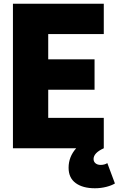

<svg xmlns="http://www.w3.org/2000/svg" viewBox="-20 -800 640 1036"><path d="M484.9 58.1Q484.9 72.3 495.4 81.1Q505.9 89.8 522.9 89.8Q544.4 89.8 559.1 80.1L600.1 189.9Q583 200.7 553.5 208.3Q523.9 215.8 492.2 215.8Q426.3 215.8 388.2 187.7Q350.1 159.7 350.1 105Q350.1 45.9 391.1 0H49.8V-779.8H540V-616.2H240.2V-480H490.2V-315.9H240.2V-164.1H540V0Q484.9 24.9 484.9 58.1Z"/></svg>

Font: Cooper Hewitt
Style: Heavy
Weight: 713
Designer: Village Type and Design LLC
Foundry: Cooper Hewitt Smithsonian Design Museum
Version: 1.000